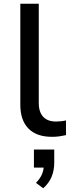

<svg xmlns="http://www.w3.org/2000/svg" viewBox="-20 -725 385 1030"><path d="M259 9Q176 9 132.5 -35.5Q89 -80 89 -163V-705H188V-171Q188 -140 198.5 -118Q209 -96 229.5 -84.5Q250 -73 280 -73Q293 -73 307 -74.5Q321 -76 334 -79V0Q316 4 298 6.5Q280 9 259 9ZM212 285 173 256Q196 232 205.5 209Q215 186 215 160L236 174H162V77H271V147Q271 189 257 223Q243 257 212 285Z"/></svg>

Font: Nunito Sans 10pt SemiExpanded Medium
Style: Regular
Weight: 500
Width: 6
Designer: Vernon Adams
Foundry: Vernon Adams
Version: Version 3.101;gftools[0.9.27]